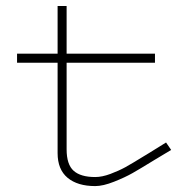

<svg xmlns="http://www.w3.org/2000/svg" viewBox="-20 -610 640 643"><path d="M172.9 -399.9H37.1V-430.2H172.9V-589.8H203.1V-430.2H499V-399.9H203.1V-109.9Q203.1 -59.1 226.6 -38.1Q250 -17.1 298.8 -17.1Q321.8 -17.1 349.9 -27.6Q377.9 -38.1 399.7 -50Q421.4 -62 465.8 -89.4Q468.3 -90.8 469.7 -91.6Q471.2 -92.3 473.1 -93.8Q475.1 -95.2 477.1 -96.2L536.1 -132.8L553.2 -107.9L497.1 -74.2Q448.7 -44.4 423.8 -30.3Q398.9 -16.1 362.1 -1.5Q325.2 13.2 298.8 13.2Q239.7 13.2 206.3 -14.6Q172.9 -42.5 172.9 -97.2Z"/></svg>

Font: Compagnon Light
Style: Regular
Weight: 400
Designer: Juliette Duhe, Lea Pradine
Foundry: Velvetyne Type Foundry
Version: Version 1.000;PS 001.000;hotconv 1.0.88;makeotf.lib2.5.64775